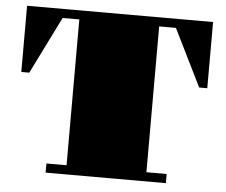

<svg xmlns="http://www.w3.org/2000/svg" viewBox="-50 -749 949 807"><g transform="rotate(5 424.5 -346.0)"><path d="M170.9 -38.6H255.9V-653.8H185.5L65.9 -412.6H32.2V-691.9H816.9V-412.6H782.7L663.6 -653.8H592.8V-38.6H678.2V0H170.9Z"/></g></svg>

Font: GravitasOne
Style: Regular
Weight: 400
Designer: Riccardo De Franceschi
Foundry: Sorkin Type Co.
Version: Version 1.001